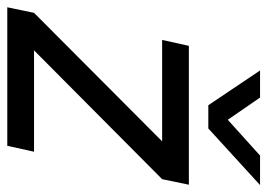

<svg xmlns="http://www.w3.org/2000/svg" viewBox="-126 -626 751 540"><g transform="rotate(90 250.0 -355.5)"><path d="M483.4 -435.5 121.1 -75.2H406.2L389.6 0H0L15.6 -75.2L377 -435.5H91.8L108.4 -510.7H499ZM177.7 -710.9H253.9L316.4 -620.1L417 -710.9H500L340.8 -565.4H275.4Z"/></g></svg>

Font: Dinish Expanded
Style: Italic
Weight: 400
Width: 7
Italic angle: -12°
Designer: Charles Nix
Foundry: Playbeing
Version: Version 2.005; ttfautohint (v1.8.3)